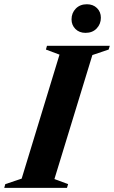

<svg xmlns="http://www.w3.org/2000/svg" viewBox="-56 -906 549 926"><path d="M231 -642.5 165.5 -667 170.5 -685H473.5L468 -667L389.5 -640.5L206.5 -42.5L272.5 -18L267 0H-35.5L-30.5 -18L48.5 -44.5ZM356.5 -747.5Q326.5 -747.5 307.8 -766.2Q289 -785 289 -812.5Q289 -843.5 309.5 -864.5Q330 -885.5 363 -885.5Q393 -885.5 411.8 -867Q430.5 -848.5 430.5 -820.5Q430.5 -790 410.2 -768.8Q390 -747.5 356.5 -747.5Z"/></svg>

Font: Newsreader 36pt
Style: Bold Italic
Weight: 700
Italic angle: -17°
Designer: Hugues Gentile
Foundry: Production Type
Version: Version 1.003